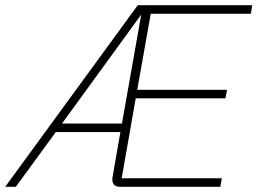

<svg xmlns="http://www.w3.org/2000/svg" viewBox="-44 -720 992 740"><path d="M487 -700H928L923 -667H537L485 -374H831L825 -341H479L425 -33H811L805 0H419Q389 0 389 -29Q389 -35 390 -39L420 -211H171L17 0H-24ZM426 -244 500 -662H499L195 -244Z"/></svg>

Font: Bai Jamjuree ExtraLight
Style: Italic
Weight: 275
Italic angle: -10°
Version: Version 1.000; ttfautohint (v1.6)